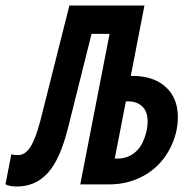

<svg xmlns="http://www.w3.org/2000/svg" viewBox="-69 -679 689 707"><path d="M333 0H226.6L334.5 -554.2H268.1L181.6 -208.5Q152.8 -92.8 107.4 -42.5Q62 7.8 -6.8 7.8Q-35.2 7.8 -48.8 -0.5L-27.3 -111.3Q-20.5 -107.9 -2 -107.9Q22.9 -107.9 42 -136.5Q61 -165 79.1 -232.4L186.5 -658.7H462.9L412.6 -399.4H418.9Q496.6 -399.4 541.3 -358.6Q585.9 -317.9 585.9 -248Q585.9 -183.6 552.7 -124.3Q519.5 -64.9 461.4 -32.5Q403.3 0 333 0ZM474.6 -231.4Q474.6 -268.6 454.8 -287.1Q435.1 -305.7 402.8 -305.7H394.5L353.5 -95.2H364.7Q397.5 -95.2 422.9 -113.8Q448.2 -132.3 461.4 -166.3Q474.6 -200.2 474.6 -231.4Z"/></svg>

Font: Liberation Mono
Style: Bold Italic
Weight: 700
Italic angle: -12°
Monospace: yes
Designer: Steve Matteson
Foundry: Ascender Corporation
Version: Version 2.1.5